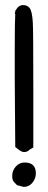

<svg xmlns="http://www.w3.org/2000/svg" viewBox="-20 -813 190 755"><path d="M40 -759 38 -758Q38 -760 39.5 -765.5Q41 -771 41 -773H42Q53 -793 71 -793Q87 -793 96 -782Q106 -771 109 -726Q110 -710 110.5 -645Q111 -580 111 -465V-233Q98 -226 97 -225Q88 -215 75 -215Q66 -215 54 -224L40 -235L38 -500V-622Q38 -674 38.5 -708Q39 -742 40 -759ZM28 -122Q28 -142 42 -158Q56 -174 77 -174Q121 -174 121 -131Q121 -111 107.5 -94.5Q94 -78 73 -78L47 -85L38 -94Q31 -101 29.5 -107.5Q28 -114 28 -122Z"/></svg>

Font: PreciousPlastic
Style: Regular
Weight: 700
Version: Version 001.006